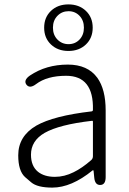

<svg xmlns="http://www.w3.org/2000/svg" viewBox="-20 -841 587 874"><path d="M218 13Q150 13 122 -11Q108 -23 94 -35Q63 -63 63 -134Q63 -221 145 -269Q224 -314 397 -334Q403 -335 403 -341Q407 -496 281 -496Q194 -496 144 -458Q115 -436 100 -456Q86 -476 116 -497Q190 -547 289 -547Q379 -547 423 -487Q461 -434 461 -338V-35Q461 0 437 1Q412 2 409 -33L406 -63Q405 -68 401 -65Q305 13 218 13ZM230 -36Q273 -36 315 -57Q354 -76 395 -112Q403 -119 403 -130V-287Q403 -292 398 -291Q250 -274 183 -236Q121 -200 121 -137Q121 -85 153 -59Q182 -36 230 -36ZM291.5 -609Q243 -609 212 -638.5Q181 -668 181 -715Q181 -762 212 -791.5Q243 -821 291.5 -821Q340 -821 371 -791.5Q402 -762 402 -715Q402 -668 371 -638.5Q340 -609 291.5 -609ZM241.5 -661Q262 -640 292 -640Q322 -640 342 -661Q362 -682 362 -715Q362 -748 342 -769Q322 -790 292 -790Q262 -790 241.5 -769Q221 -748 221 -715Q221 -682 241.5 -661Z"/></svg>

Font: Resource Han Rounded KR Light
Style: Regular
Weight: 300
Designer: Cyano Hao (round all glyphs); Ryoko NISHIZUKA 西塚涼子 (kana, bopomofo & ideographs); Paul D. Hunt (Latin, Greek & Cyrillic)
Foundry: Cyano Hao
Version: 0.990